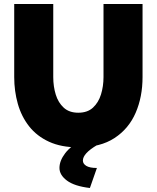

<svg xmlns="http://www.w3.org/2000/svg" viewBox="-20 -730 783 959"><path d="M371 6Q286 6 225 -22Q164 -50 125.5 -99Q87 -148 69 -211.5Q51 -275 51 -345V-710H246V-345Q246 -298 258.5 -257.5Q271 -217 298.5 -192Q326 -167 371 -167Q417 -167 444.5 -192.5Q472 -218 484.5 -258.5Q497 -299 497 -345V-710H692V-345Q692 -246 657.5 -166.5Q623 -87 552 -40.5Q481 6 371 6ZM277 109Q277 73 305.5 35.5Q334 -2 390 -30H453L466 -6Q394 36 394 72Q394 88 411 98.5Q428 109 464 109L429 209Q352 200 314.5 172Q277 144 277 109Z"/></svg>

Font: Raleway Black
Style: Regular
Weight: 900
Designer: Matt McInerney, Pablo Impallari, Rodrigo Fuenzalida
Foundry: Matt McInerney, Pablo Impallari, Rodrigo Fuenzalida
Version: Version 4.026